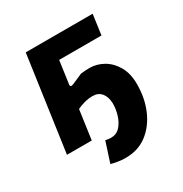

<svg xmlns="http://www.w3.org/2000/svg" viewBox="-156 -626 848 892"><g transform="rotate(-30 268.5 -179.5)"><path d="M34 0 106 -508H465L450 -400H223L167 0ZM264 149Q241 149 221 145.5Q201 142 187 138L222 30Q229 32 238 33Q247 34 251 34Q281 34 300 13Q319 -8 328.5 -39Q338 -70 338 -100Q337 -136 320 -156.5Q303 -177 274 -177Q250 -177 228.5 -171Q207 -165 188 -156L200 -282L206 -279Q203 -261 224 -270L279 -294Q294 -296 306 -296.5Q318 -297 328 -297Q364 -297 399 -277.5Q434 -258 457 -219Q480 -180 480 -122Q480 -47 453.5 14.5Q427 76 379 112.5Q331 149 264 149Z"/></g></svg>

Font: Finlandica SemiBold
Style: Italic
Weight: 600
Italic angle: -8°
Designer: Niklas Ekholm, Juho Hiilivirta, Jaakko Suomalainen
Foundry: Helsinki Type Studio
Version: Version 1.063